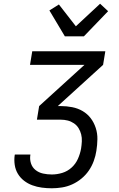

<svg xmlns="http://www.w3.org/2000/svg" viewBox="-20 -1010 640 1030"><path d="M258 0Q231 0 204.5 -3.5Q178 -7 153.5 -16Q129 -25 109 -40.5Q89 -56 76 -77.5Q63 -99 59 -125.5Q55 -152 59 -179L60 -181H143V-180Q139 -156 146 -134Q153 -112 170.5 -98Q188 -84 211 -79Q234 -74 258 -74Q286 -74 314 -82.5Q342 -91 364 -111Q386 -131 398 -158Q410 -185 415 -213Q418 -232 419 -251.5Q420 -271 415.5 -289Q411 -307 401.5 -322.5Q392 -338 376.5 -348.5Q361 -359 343 -363.5Q325 -368 306 -368H178L190 -441L433 -662H141L153 -735H545L533 -662L290 -441H305Q337 -441 367.5 -435Q398 -429 423.5 -414Q449 -399 466.5 -376Q484 -353 493.5 -324Q503 -295 502.5 -263.5Q502 -232 497 -201Q493 -174 483 -146.5Q473 -119 456.5 -95Q440 -71 417 -52Q394 -33 367.5 -21Q341 -9 313 -4.5Q285 0 258 0ZM328 -815 245 -954 296 -986 387 -869 517 -990 560 -950 430 -815Z"/></svg>

Font: Iosevka Aile
Style: Italic
Weight: 400
Italic angle: -9°
Designer: Belleve Invis
Foundry: Belleve Invis
Version: Version 28.0.1; ttfautohint (v1.8.4)